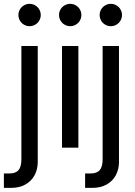

<svg xmlns="http://www.w3.org/2000/svg" viewBox="-47 -749 686 974"><path d="M144.5 -515.6V72.3Q144.5 109.9 128.4 139.9Q112.3 169.9 81.8 187Q51.3 204.1 8.8 204.1H-27.3V130.9H1Q32.7 130.9 47.1 113.8Q61.5 96.7 61.5 59.6V-515.6ZM46.4 -672.9Q46.4 -688 54 -701.2Q61.5 -714.4 74.7 -721.9Q87.9 -729.5 103 -729.5Q118.2 -729.5 131.3 -721.9Q144.5 -714.4 152.1 -701.2Q159.7 -688 159.7 -672.9Q159.7 -657.7 152.1 -644.5Q144.5 -631.3 131.3 -623.8Q118.2 -616.2 103 -616.2Q87.9 -616.2 74.7 -623.8Q61.5 -631.3 54 -644.5Q46.4 -657.7 46.4 -672.9Z M267.6 -515.6H350.6V0H267.6ZM252.4 -672.9Q252.4 -688 260 -701.2Q267.6 -714.4 280.8 -721.9Q293.9 -729.5 309.1 -729.5Q324.2 -729.5 337.4 -721.9Q350.6 -714.4 358.2 -701.2Q365.7 -688 365.7 -672.9Q365.7 -657.7 358.2 -644.5Q350.6 -631.3 337.4 -623.8Q324.2 -616.2 309.1 -616.2Q293.9 -616.2 280.8 -623.8Q267.6 -631.3 260 -644.5Q252.4 -657.7 252.4 -672.9Z M556.6 -515.6V72.3Q556.6 109.9 540.5 139.9Q524.4 169.9 493.9 187Q463.4 204.1 420.9 204.1H384.8V130.9H413.1Q444.8 130.9 459.2 113.8Q473.6 96.7 473.6 59.6V-515.6ZM458.5 -672.9Q458.5 -688 466.1 -701.2Q473.6 -714.4 486.8 -721.9Q500 -729.5 515.1 -729.5Q530.3 -729.5 543.5 -721.9Q556.6 -714.4 564.2 -701.2Q571.8 -688 571.8 -672.9Q571.8 -657.7 564.2 -644.5Q556.6 -631.3 543.5 -623.8Q530.3 -616.2 515.1 -616.2Q500 -616.2 486.8 -623.8Q473.6 -631.3 466.1 -644.5Q458.5 -657.7 458.5 -672.9Z"/></svg>

Font: Intratopia Thin
Style: Regular
Weight: 100
Designer: Rasmus Andersson
Foundry: rsms
Version: Version 3.000;Glyphs 3.2.3 (3260)